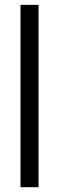

<svg xmlns="http://www.w3.org/2000/svg" viewBox="-20 -780 245 800"><path d="M140.6 0H65.4V-759.8H140.6Z"/></svg>

Font: Open Sans Condensed
Style: Regular
Weight: 400
Width: 3
Designer: Monotype Design Team
Foundry: Monotype Imaging Inc.
Version: Version 3.000